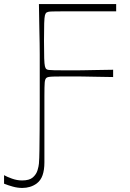

<svg xmlns="http://www.w3.org/2000/svg" viewBox="-97 -720 643 947"><path d="M-77 186V144Q-63 152 -38 161Q-13 170 12 170Q48 170 65 155Q82 140 88 120Q94 100 95 87Q97 63 97.5 21Q98 -21 98.5 -78Q99 -135 99 -204Q99 -273 99 -350Q99 -383 99 -406.5Q99 -430 99 -452.5Q99 -475 98.5 -505.5Q98 -536 97 -582Q96 -628 95 -700H476V-664Q452 -664 428.5 -664Q405 -664 382 -664Q359 -664 335.5 -664Q312 -664 288 -664Q236 -664 206 -664Q176 -664 161 -663.5Q146 -663 140.5 -661.5Q135 -660 132 -658Q127 -654 124.5 -644Q122 -634 121 -605.5Q120 -577 120 -519Q120 -461 121 -432.5Q122 -404 124.5 -393.5Q127 -383 132 -379Q136 -376 143.5 -375Q151 -374 171.5 -373.5Q192 -373 235 -373Q262 -373 279.5 -373Q297 -373 317 -373.5Q337 -374 370 -374.5Q403 -375 461 -376V-340Q403 -341 370 -341.5Q337 -342 317 -342.5Q297 -343 280 -343Q263 -343 236 -343Q193 -343 172 -342.5Q151 -342 143.5 -340.5Q136 -339 132 -336Q125 -330 123.5 -313Q122 -296 122 -246Q122 -185 122 -145.5Q122 -106 122 -79Q122 -52 122 -30Q122 -8 122 17.5Q122 43 122 81Q122 118 113 144Q104 170 84 185Q69 196 51 201.5Q33 207 13 207Q-10 207 -33.5 200.5Q-57 194 -77 186Z"/></svg>

Font: Ojuju ExtraLight
Style: Regular
Weight: 200
Designer: Chisaokwu Joboson, Mirko Velimirovic
Foundry: Udi Foundry
Version: Version 1.000